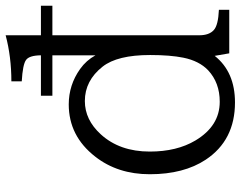

<svg xmlns="http://www.w3.org/2000/svg" viewBox="-105 -715 840 670"><g transform="rotate(-90 315.0 -380.0)"><path d="M315.9 -657.2H457Q456.5 -697.8 440.9 -709Q425.3 -720.7 366.2 -724.1V-760.3Q451.7 -760.3 526.9 -780.3V-657.2H629.9V-617.2H526.9V-105Q526.9 -69.8 545.4 -53.7Q562 -38.6 615.7 -36.1V0H463.9L455.1 -50.8Q398.9 20 292.5 20Q160.6 20 92.8 -82Q42 -158.7 42 -277.3Q42 -389.2 103.5 -467.8Q175.3 -560.1 285.6 -560.1Q353.5 -560.1 409.2 -520.5Q439.5 -499 457 -466.8V-617.2H315.9ZM297.4 -503.9Q231.9 -503.9 181.2 -448.2Q121.1 -382.3 121.1 -277.3Q121.1 -183.1 159.7 -118.2Q210.4 -33.2 294.9 -33.2Q361.3 -33.2 404.8 -73.7Q437.5 -105 448.7 -160.2Q458 -206.1 458 -275.9Q458 -390.6 417.5 -441.9Q368.7 -503.9 297.4 -503.9Z"/></g></svg>

Font: BIZ UDPMincho
Style: Regular
Weight: 400
Designer: TypeBank Co., Ltd.
Foundry: Morisawa Inc.
Version: Version 1.06